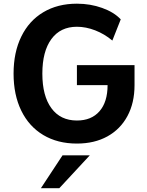

<svg xmlns="http://www.w3.org/2000/svg" viewBox="-20 -749 779 1016"><path d="M204.1 -359.4Q204.1 -241.5 252 -176.4Q299.8 -111.3 387 -111.3Q463.9 -111.3 506.6 -160.4Q549.3 -209.5 549.3 -298.6H387V-404.5H691.9V-298.6Q691.9 -204.6 654.4 -134.9Q616.9 -65.2 548.3 -27.2Q479.7 10.7 387 10.7Q284.9 10.7 209.2 -34.4Q133.5 -79.6 92.7 -163.2Q51.8 -246.8 51.8 -359.4Q51.8 -471.9 92.7 -555.5Q133.5 -639.2 209.2 -684.3Q284.9 -729.5 387 -729.5Q458 -729.5 520.6 -707Q583.3 -684.6 618.9 -646.5L574.5 -534.4Q533.2 -569.1 483.9 -588.3Q434.6 -607.4 387 -607.4Q299.8 -607.4 252 -542.4Q204.1 -477.3 204.1 -359.4ZM311 72.8H455.3L293.9 246.8H196.5Z"/></svg>

Font: Min Sans VF VF
Style: Regular
Weight: 400
Designer: Jinseong-Kim, NotoSansCJK, Nunito
Foundry: Jinseong-Kim
Version: Version 1.420;Glyphs 3.1.2 (3151)